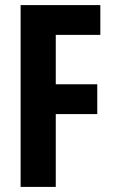

<svg xmlns="http://www.w3.org/2000/svg" viewBox="-20 -734 445 754"><path d="M199 0H61V-714H374V-597H199V-403H362V-286H199Z"/></svg>

Font: Noto Sans Display ExtraCondensed
Style: Regular
Weight: 400
Width: 2
Version: Version 2.003